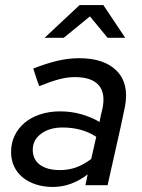

<svg xmlns="http://www.w3.org/2000/svg" viewBox="-20 -735 565 762"><path d="M24 0ZM190 7Q153 7 122.5 -3Q92 -13 70 -31Q48 -49 36 -74.5Q24 -100 24 -132Q24 -167 38 -196.5Q52 -226 77.5 -247.5Q103 -269 139 -281Q175 -293 219 -293Q263 -293 303 -281.5Q343 -270 375 -251Q377 -264 380 -276Q383 -288 386 -301Q400 -364 372 -396.5Q344 -429 277 -429Q246 -429 213 -420Q180 -411 136 -393Q129 -410 123.5 -427.5Q118 -445 112 -463Q163 -483 207 -493.5Q251 -504 294 -504Q395 -504 444 -453Q493 -402 476 -312Q460 -234 442 -156Q424 -78 407 0H319Q321 -11 323.5 -21.5Q326 -32 328 -43Q263 7 190 7ZM110 -141Q110 -102 138.5 -81Q167 -60 218 -60Q252 -60 281.5 -70.5Q311 -81 342 -104L362 -192Q306 -229 228 -229Q177 -229 143.5 -204.5Q110 -180 110 -141ZM407 -585 337 -670 233 -585H157L296 -715H390L477 -585Z"/></svg>

Font: Rosa Sans
Style: Italic
Weight: 400
Italic angle: -12°
Designer: Pentagram / MCKL
Foundry: Pentagram / MCKL
Version: Version 1.005;September 16, 2019;FontCreator 11.5.0.2425 64-